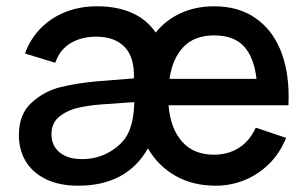

<svg xmlns="http://www.w3.org/2000/svg" viewBox="-20 -575 978 610"><path d="M515.5 -240.5Q521.5 -166.5 558.5 -125Q595.5 -83.5 660 -83.5Q704.5 -83.5 739 -105.2Q773.5 -127 792.5 -169.5L889 -137Q870 -89.5 835.8 -55.2Q801.5 -21 757.5 -3Q713.5 15 665 15Q593 15 537.8 -16.2Q482.5 -47.5 450 -103.5Q382.5 15 228.5 15Q169.5 15 127 -5.2Q84.5 -25.5 62.2 -61.8Q40 -98 40 -145.5Q40 -212.5 80.5 -249Q121 -285.5 171.5 -298Q222 -310.5 286.5 -316.5L405.5 -326Q407.5 -393.5 375.8 -426Q344 -458.5 285.5 -458.5Q239 -458.5 204.5 -438Q170 -417.5 155.5 -375.5L59.5 -405Q75 -449 107.2 -483Q139.5 -517 185.8 -536Q232 -555 288 -555Q353.5 -555 400.5 -533.5Q447.5 -512 474.5 -471.5Q507.5 -512 554.8 -533.5Q602 -555 660.5 -555Q736 -555 789.2 -519.2Q842.5 -483.5 869.8 -419Q897 -354.5 897 -269Q897 -250 896.5 -240.5ZM518.5 -324.5H795Q787 -392.5 755.2 -427.5Q723.5 -462.5 660 -462.5Q598 -462.5 563 -426Q528 -389.5 518.5 -324.5ZM385.5 -148.5Q405.5 -187 406.5 -250.5L305 -243.5Q264.5 -240.5 230.5 -233.2Q196.5 -226 170 -205.8Q143.5 -185.5 143.5 -148.5Q143.5 -112 169.5 -90.8Q195.5 -69.5 241 -69.5Q288.5 -69.5 328 -92.2Q367.5 -115 385.5 -148.5Z"/></svg>

Font: Manrope KiralyPet SmBd KiralyPet
Style: Regular
Weight: 600
Designer: Mikhail Sharanda
Foundry: Mikhail Sharanda
Version: Version 4.502